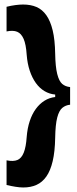

<svg xmlns="http://www.w3.org/2000/svg" viewBox="-20 -719 341 849"><path d="M290 -256Q270 -254 255.5 -242Q241 -230 233 -199Q225 -168 224 -110Q223 -49 213 -6.5Q203 36 185 61.5Q167 87 141.5 98.5Q116 110 83 110Q68 110 49 107Q30 104 9 99V-10Q39 -4 57 -11.5Q75 -19 85 -44Q95 -69 98 -113Q101 -152 111.5 -183.5Q122 -215 138.5 -237.5Q155 -260 176.5 -273.5Q198 -287 224 -290V-301Q199 -303 177 -316Q155 -329 138.5 -352Q122 -375 111.5 -406.5Q101 -438 98 -477Q95 -523 84.5 -547Q74 -571 56 -578.5Q38 -586 9 -580V-689Q29 -694 48 -696.5Q67 -699 82 -699Q116 -699 141.5 -688Q167 -677 185 -651.5Q203 -626 213 -584.5Q223 -543 224 -481Q225 -424 233 -392Q241 -360 255 -348Q269 -336 290 -334Z"/></svg>

Font: Bricolage Grotesque 72pt SemiCondensed
Style: Bold
Weight: 700
Width: 4
Designer: Mathieu Triay
Foundry: Atelier Triay
Version: Version 1.001;gftools[0.9.33.dev8+g029e19f]